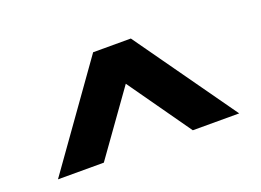

<svg xmlns="http://www.w3.org/2000/svg" viewBox="-66 -879 903 665"><g transform="rotate(-20 385.5 -547.0)"><path d="M51 -361 316 -733H455L719 -361H548L339 -657L433 -659L220 -361Z"/></g></svg>

Font: Lexend Mega
Style: Bold
Weight: 700
Version: Version 1.007